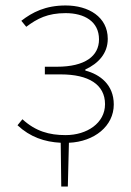

<svg xmlns="http://www.w3.org/2000/svg" viewBox="-20 -510 480 702"><path d="M204 172H228L232 12C325 8 396 -49 396 -128C396 -200 346 -238 292 -252V-256C340 -278 374 -315 374 -368C374 -448 304 -490 220 -490C146 -490 98 -465 58 -434L76 -412C116 -442 154 -462 220 -462C288 -462 342 -432 342 -366C342 -305 291 -266 188 -266H144V-238H202C304 -238 364 -201 364 -129C364 -60 298 -16 220 -16C160 -16 110 -30 62 -74L44 -52C90 -9 143 9 202 12Z"/></svg>

Font: Source Sans Pro ExtraLight
Style: Regular
Weight: 200
Designer: Paul D. Hunt
Foundry: Adobe Systems Incorporated
Version: Version 3.006;hotconv 1.0.111;makeotfexe 2.5.65597